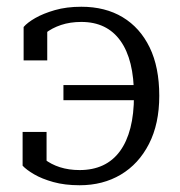

<svg xmlns="http://www.w3.org/2000/svg" viewBox="-20 -539 532 569"><path d="M405 -242H168V-287H405ZM216 10Q172 10 138 0.5Q104 -9 81 -22.5Q58 -36 47 -48V-148H118V-49Q108 -49 99.5 -55Q91 -61 86 -69.5Q81 -78 79.5 -87.5Q78 -97 81 -105Q92 -83 111.5 -67.5Q131 -52 157.5 -43.5Q184 -35 216 -35Q255 -35 285 -49Q315 -63 335.5 -91Q356 -119 366.5 -160Q377 -201 377 -255Q377 -309 367 -349.5Q357 -390 337 -418Q317 -446 288 -460Q259 -474 221 -474Q188 -474 161 -465Q134 -456 114.5 -440.5Q95 -425 84 -403Q81 -412 82.5 -421.5Q84 -431 89 -439.5Q94 -448 102 -453.5Q110 -459 120 -460V-360H50V-459Q61 -472 84.5 -485.5Q108 -499 142.5 -509Q177 -519 221 -519Q292 -519 343.5 -488Q395 -457 423.5 -398.5Q452 -340 452 -255Q452 -172 421.5 -112.5Q391 -53 338 -21.5Q285 10 216 10Z"/></svg>

Font: Roboto Serif 28pt Condensed Light
Style: Regular
Weight: 300
Width: 3
Designer: Greg Gazdowicz
Foundry: Commercial Type
Version: Version 1.008